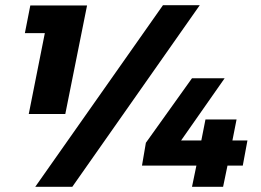

<svg xmlns="http://www.w3.org/2000/svg" viewBox="-20 -721 1009 741"><path d="M97 -700H316L232 -281H91L153 -593H76ZM259 0H116L609 -701H751ZM935 -179 917 -82H858L841 0H721L738 -82H528L543 -170L721 -419H847L679 -179H757L773 -260H893L877 -179Z"/></svg>

Font: Gontserrat ExtraBold
Style: Italic
Weight: 800
Italic angle: -11.3°
Designer: Julieta Ulanovsky
Foundry: Julieta Ulanovsky
Version: Version 6.001